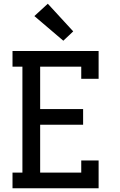

<svg xmlns="http://www.w3.org/2000/svg" viewBox="-20 -1008 640 1028"><path d="M47 0V-84H100V-651H47V-735H508V-586H415V-651H195V-424H425V-340H195V-84H415V-149H508V0ZM319 -790 164 -922 236 -988 372 -840Z"/></svg>

Font: Iosevka Curly Slab MdEx
Style: Regular
Weight: 500
Width: 7
Monospace: yes
Designer: Belleve Invis
Foundry: Belleve Invis
Version: Version 11.1.0; ttfautohint (v1.8.3)